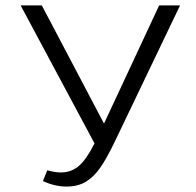

<svg xmlns="http://www.w3.org/2000/svg" viewBox="-20 -678 721 707"><path d="M643 -658 401 -153Q373 -95 349.5 -61Q326 -27 296.5 -9Q267 9 225 9Q183 9 138 -11L154 -51Q182 -43 204 -43Q243 -43 271 -67.5Q299 -92 328 -150L56 -658H134L363 -223L566 -658Z"/></svg>

Font: Ysabeau
Style: Regular
Weight: 400
Designer: Christian Thalmann (Catharsis Fonts)
Version: Version 0.003